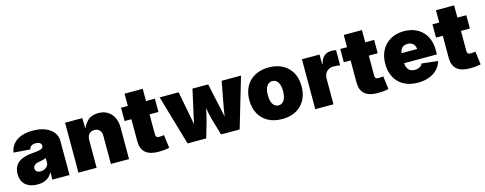

<svg xmlns="http://www.w3.org/2000/svg" viewBox="-28 -1331 5058 2003"><g transform="rotate(-15 2501.5 -330.0)"><path d="M201.7 8.8Q149.4 8.8 109.4 -8.3Q69.3 -25.4 46.9 -60.3Q24.4 -95.2 24.4 -148.4Q24.4 -193.4 39.6 -224.6Q54.7 -255.9 82 -275.9Q109.4 -295.9 145.8 -306.6Q182.1 -317.4 224.1 -320.3Q270 -323.7 297.6 -328.6Q325.2 -333.5 337.6 -343Q350.1 -352.5 350.1 -367.7V-369.6Q350.1 -383.3 342.5 -392.6Q335 -401.9 321.5 -407Q308.1 -412.1 289.1 -412.1Q270.5 -412.1 255.6 -406.7Q240.7 -401.4 231.2 -390.6Q221.7 -379.9 218.8 -363.8L41.5 -377.4Q48.3 -426.3 78.4 -464.6Q108.4 -502.9 162.1 -524.9Q215.8 -546.9 293 -546.9Q351.6 -546.9 398.4 -533.7Q445.3 -520.5 478 -496.3Q510.7 -472.2 528.1 -439.5Q545.4 -406.7 545.4 -367.7V0H360.4V-76.2H356.9Q340.3 -45.4 317.4 -26.9Q294.4 -8.3 265.6 0.2Q236.8 8.8 201.7 8.8ZM265.1 -114.7Q287.1 -114.7 306.9 -123.8Q326.7 -132.8 339.4 -149.7Q352.1 -166.5 352.1 -190.9V-234.9Q344.2 -232.4 335.7 -229.5Q327.1 -226.6 317.1 -224.1Q307.1 -221.7 296.6 -219.7Q286.1 -217.8 273.9 -215.8Q251.5 -212.4 237.1 -204.6Q222.7 -196.8 215.6 -185.5Q208.5 -174.3 208.5 -160.2Q208.5 -145.5 215.8 -135.3Q223.1 -125 235.8 -119.9Q248.5 -114.7 265.1 -114.7Z M837.9 -299.3V0H641.6V-539.1H827.6L831.1 -398.9H820.8Q840.3 -462.4 883.1 -504.6Q925.8 -546.9 1001.5 -546.9Q1059.6 -546.9 1101.3 -521Q1143.1 -495.1 1165.5 -449Q1188 -402.8 1188 -342.8V0H992.2V-300.8Q992.2 -341.3 972.2 -364Q952.1 -386.7 915.5 -386.7Q891.6 -386.7 874.3 -376.2Q856.9 -365.7 847.4 -346.4Q837.9 -327.1 837.9 -299.3Z M1611.8 -539.1V-395.5H1246.1V-539.1ZM1319.3 -671.4H1515.6V-178.2Q1515.6 -159.7 1524.4 -151.1Q1533.2 -142.6 1554.2 -142.6Q1564 -142.6 1581.5 -144.3Q1599.1 -146 1605 -147.5L1623.5 -5.9Q1594.2 1.5 1564.2 3.9Q1534.2 6.3 1506.3 6.3Q1412.6 6.3 1366 -34.4Q1319.3 -75.2 1319.3 -156.7Z M1820.3 0 1663.1 -539.1H1868.2L1899.4 -375Q1910.6 -316.4 1923.3 -251.5Q1936 -186.5 1946.3 -113.8H1926.3Q1938.5 -186.5 1953.4 -251.7Q1968.3 -316.9 1981 -375L2017.6 -539.1H2187.5L2222.2 -375Q2234.4 -316.4 2249.5 -251.5Q2264.6 -186.5 2276.9 -113.8H2257.8Q2267.6 -186.5 2279.1 -251.5Q2290.5 -316.4 2301.8 -375L2333 -539.1H2542L2382.8 0H2181.6L2129.4 -179.7Q2122.1 -205.6 2114.7 -241Q2107.4 -276.4 2100.3 -312.7Q2093.3 -349.1 2085.9 -377H2117.2Q2110.4 -349.1 2103 -312.7Q2095.7 -276.4 2088.6 -241Q2081.5 -205.6 2073.7 -179.7L2021.5 0Z M2841.8 10.3Q2753.9 10.3 2690.4 -24.7Q2627 -59.6 2593 -122.1Q2559.1 -184.6 2559.1 -268.6Q2559.1 -352.1 2593 -414.6Q2627 -477.1 2690.4 -512Q2753.9 -546.9 2841.8 -546.9Q2929.7 -546.9 2992.7 -512Q3055.7 -477.1 3089.6 -414.6Q3123.5 -352.1 3123.5 -268.6Q3123.5 -184.6 3089.6 -122.1Q3055.7 -59.6 2992.7 -24.7Q2929.7 10.3 2841.8 10.3ZM2841.8 -137.7Q2866.7 -137.7 2885.3 -153.1Q2903.8 -168.5 2913.8 -198Q2923.8 -227.5 2923.8 -269Q2923.8 -311.5 2913.8 -340.3Q2903.8 -369.1 2885.3 -384.3Q2866.7 -399.4 2841.8 -399.4Q2816.4 -399.4 2797.6 -384.3Q2778.8 -369.1 2768.8 -340.3Q2758.8 -311.5 2758.8 -269Q2758.8 -227.5 2768.8 -198Q2778.8 -168.5 2797.6 -153.1Q2816.4 -137.7 2841.8 -137.7Z M3199.7 0V-539.1H3390.1V-437H3395Q3409.7 -493.7 3441.4 -519Q3473.1 -544.4 3519 -544.4Q3531.7 -544.4 3544.2 -543Q3556.6 -541.5 3568.4 -538.6V-374Q3554.7 -377.9 3533.4 -379.6Q3512.2 -381.3 3496.6 -381.3Q3467.3 -381.3 3444.3 -368.2Q3421.4 -355 3408.7 -331.5Q3396 -308.1 3396 -275.9V0Z M3979.5 -539.1V-395.5H3613.8V-539.1ZM3687 -671.4H3883.3V-178.2Q3883.3 -159.7 3892.1 -151.1Q3900.9 -142.6 3921.9 -142.6Q3931.6 -142.6 3949.2 -144.3Q3966.8 -146 3972.7 -147.5L3991.2 -5.9Q3961.9 1.5 3931.9 3.9Q3901.9 6.3 3874 6.3Q3780.3 6.3 3733.6 -34.4Q3687 -75.2 3687 -156.7Z M4306.6 10.3Q4220.7 10.3 4158 -23.4Q4095.2 -57.1 4061 -119.6Q4026.9 -182.1 4026.9 -268.6Q4026.9 -351.6 4061 -414.3Q4095.2 -477.1 4157 -512Q4218.8 -546.9 4302.2 -546.9Q4363.3 -546.9 4413.3 -527.6Q4463.4 -508.3 4499 -472.2Q4534.7 -436 4554 -385Q4573.2 -334 4573.2 -270.5V-223.6H4086.9V-331.5H4481.9L4390.6 -310.1Q4390.6 -341.8 4380.9 -363.8Q4371.1 -385.7 4352.1 -397.5Q4333 -409.2 4304.7 -409.2Q4276.9 -409.2 4257.8 -397.5Q4238.8 -385.7 4228.8 -363.8Q4218.8 -341.8 4218.8 -310.1V-230Q4218.8 -195.8 4230.2 -172.9Q4241.7 -149.9 4262.5 -138.4Q4283.2 -127 4311.5 -127Q4331.5 -127 4348.1 -132.6Q4364.7 -138.2 4376.5 -148.7Q4388.2 -159.2 4394 -173.8L4566.9 -153.8Q4554.2 -104.5 4518.8 -67.4Q4483.4 -30.3 4429.7 -10Q4376 10.3 4306.6 10.3Z M4975.1 -539.1V-395.5H4609.4V-539.1ZM4682.6 -671.4H4878.9V-178.2Q4878.9 -159.7 4887.7 -151.1Q4896.5 -142.6 4917.5 -142.6Q4927.2 -142.6 4944.8 -144.3Q4962.4 -146 4968.3 -147.5L4986.8 -5.9Q4957.5 1.5 4927.5 3.9Q4897.5 6.3 4869.6 6.3Q4775.9 6.3 4729.2 -34.4Q4682.6 -75.2 4682.6 -156.7Z"/></g></svg>

Font: Inter 18pt Black
Style: Regular
Weight: 900
Designer: Rasmus Andersson
Foundry: rsms
Version: Version 4.001;git-66647c0bb